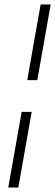

<svg xmlns="http://www.w3.org/2000/svg" viewBox="-20 -740 247 860"><path d="M102 -381 162 -720H207L147 -381ZM17 100 77 -239H122L62 100Z"/></svg>

Font: DM Sans 11pt ExtraLight
Style: Italic
Weight: 250
Italic angle: -10°
Version: Version 4.004;gftools[0.9.30]